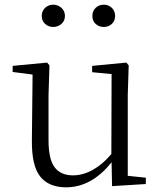

<svg xmlns="http://www.w3.org/2000/svg" viewBox="-20 -785 688 819"><path d="M158 -717Q158 -738 172.5 -751.5Q187 -765 207 -765Q227 -765 242 -751.5Q257 -738 257 -717Q257 -696 242 -683Q227 -670 207 -670Q187 -670 172.5 -683Q158 -696 158 -717ZM374 -717Q374 -738 388 -751.5Q402 -765 423 -765Q443 -765 457 -751.5Q471 -738 471 -717Q471 -696 457 -683Q443 -670 423 -670Q402 -670 388 -683Q374 -696 374 -717ZM262 14Q188 14 151.5 -32Q115 -78 116 -185L119 -467L34 -478V-504L181 -518L191 -506L187 -379V-187Q187 -106 213 -71.5Q239 -37 291 -37Q334 -37 376 -60.5Q418 -84 455 -128L456 -469L373 -477V-504L519 -518L529 -506L525 -379V-35L602 -27V0L458 9L456 -93Q371 14 262 14Z"/></svg>

Font: GL-CurulMinamoto Light
Style: Regular
Weight: 300
Designer: Eunice (kana); Ryoko NISHIZUKA 西塚涼子 (ideographs); Frank Grießhammer (Latin, Greek & Cyrillic); Wenlong ZHANG
Foundry: Gutenberg Labo; Adobe
Version: Version 1.002